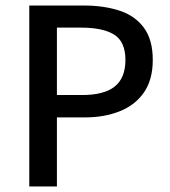

<svg xmlns="http://www.w3.org/2000/svg" viewBox="-20 -675 614 695"><path d="M86 0V-655H283Q356 -655 412.5 -636.5Q469 -618 501 -574.5Q533 -531 533 -458Q533 -387 501.5 -341Q470 -295 414 -272.5Q358 -250 287 -250H186V0ZM186 -331H277Q357 -331 395.5 -362Q434 -393 434 -458Q434 -524 393.5 -549.5Q353 -575 273 -575H186Z"/></svg>

Font: Source Sans 3 ExtraLight Medium
Style: Regular
Weight: 500
Version: Version 3.052;hotconv 1.1.0;makeotfexe 2.6.0